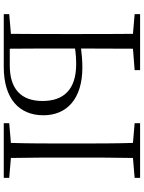

<svg xmlns="http://www.w3.org/2000/svg" viewBox="108 -873 765 1021"><g transform="rotate(90 490.5 -362.5)"><path d="M55 0H336C504 0 593 -81 593 -211C593 -334 507 -418 339 -418C303 -418 270 -415 238 -411L239 -687L353 -696V-725H55V-696L160 -687C161 -590 161 -490 161 -390V-335C161 -235 161 -137 160 -38L55 -29ZM238 -379C264 -383 291 -385 321 -385C458 -385 517 -317 517 -206C517 -90 451 -32 328 -32H239C238 -132 238 -233 238 -335ZM635 -696 740 -687C743 -590 743 -490 743 -390V-335C743 -235 743 -136 740 -38L635 -29V0H926V-29L820 -38C818 -137 818 -235 818 -335V-390C818 -490 818 -590 820 -687L926 -696V-725H635Z"/></g></svg>

Font: Source Han Serif CN Light
Style: Regular
Weight: 300
Designer: Ryoko NISHIZUKA 西塚涼子 (kana & ideographs); Frank Grießhammer (Latin, Greek & Cyrillic); Wenlong ZHANG 张文龙 (bopomofo); San
Foundry: Adobe
Version: Version 2.003;hotconv 1.1.1;makeotfexe 2.6.0